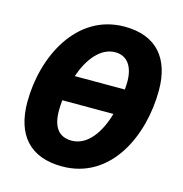

<svg xmlns="http://www.w3.org/2000/svg" viewBox="-108 -824 888 933"><g transform="rotate(15 336.0 -357.5)"><path d="M286 10C531 10 646 -239 646 -469C646 -628 567 -725 406 -725C163 -725 43 -475 43 -249C43 -85 124 10 286 10ZM485 -430H233C264 -521 320 -593 394 -593C454 -593 487 -546 487 -470C487 -457 486 -443 485 -430ZM299 -123C237 -123 202 -162 202 -249C202 -265 203 -283 205 -301H462C434 -202 378 -123 299 -123Z"/></g></svg>

Font: Noto Sans SemiCondensed ExtraBold
Style: Italic
Weight: 800
Width: 4
Italic angle: -12°
Designer: Monotype Design Team
Foundry: Monotype Imaging Inc.
Version: Version 2.013